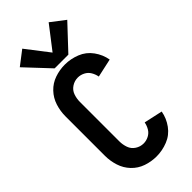

<svg xmlns="http://www.w3.org/2000/svg" viewBox="-305 -1042 1110 1110"><g transform="rotate(-45 250.0 -487.0)"><path d="M194 -769 56 -916 142 -982 250 -842 358 -982 444 -916 306 -769ZM251 8Q208 8 167.5 -6Q127 -20 97.5 -51Q68 -82 55 -123Q42 -164 42 -206V-529Q42 -571 55 -612Q68 -653 97.5 -684Q127 -715 167.5 -729Q208 -743 251 -743Q298 -743 343.5 -725Q389 -707 418 -667Q447 -627 455 -580L341 -555Q337 -577 325.5 -596.5Q314 -616 293.5 -626.5Q273 -637 251 -637Q224 -637 201 -622Q178 -607 169 -581.5Q160 -556 160 -529V-206Q160 -179 169 -153.5Q178 -128 201 -113Q224 -98 251 -98Q273 -98 293.5 -108.5Q314 -119 325.5 -138.5Q337 -158 341 -180L455 -155Q447 -108 418 -68Q389 -28 343.5 -10Q298 8 251 8Z"/></g></svg>

Font: Iosevka SS01
Style: Bold
Weight: 700
Monospace: yes
Designer: Belleve Invis
Foundry: Belleve Invis
Version: 2.3.3; ttfautohint (v1.8.3)